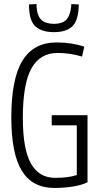

<svg xmlns="http://www.w3.org/2000/svg" viewBox="-20 -920 498 950"><path d="M36 -338Q36 -531 91.5 -620.5Q147 -710 260 -710Q335 -710 397 -689L386 -640Q327 -658 265 -658Q178 -658 135.5 -581.5Q93 -505 93 -337Q93 -182 133 -111Q173 -40 253 -40Q319 -40 360 -54V-300H236V-350H413V-18Q384 -4 341 3Q298 10 249 10Q140 10 88 -75Q36 -160 36 -338ZM247 -761Q190 -761 158.5 -786.5Q127 -812 124 -879Q123 -888 123 -898L161 -900Q161 -897 161 -893Q161 -889 161 -886Q164 -841 185 -821.5Q206 -802 247 -802Q287 -802 307 -821.5Q327 -841 332 -886Q332 -893 333 -900L370 -898Q370 -889 369 -879Q365 -813 335 -787Q305 -761 247 -761Z"/></svg>

Font: Georama SemiCondensed Light
Style: Regular
Weight: 300
Width: 4
Designer: Jean-Baptiste Levee
Foundry: Production Type
Version: Version 1.000